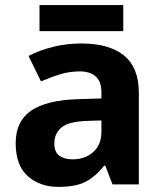

<svg xmlns="http://www.w3.org/2000/svg" viewBox="-20 -729 644 759"><path d="M301.8 -557.1Q411.1 -557.1 470.2 -509.8Q528.8 -461.4 528.8 -363.8V0H424.8L396 -74.2H392.1Q356.9 -30.3 317.9 -10.3Q278.8 9.8 210.9 9.8Q137.7 9.8 89.8 -32.7Q42 -75.2 42 -163.1Q42 -249.5 103 -291.5Q164.1 -333 286.1 -336.9L380.9 -339.8V-363.8Q380.9 -407.2 358.4 -426.8Q335.4 -446.8 295.9 -446.8Q256.8 -446.8 217.8 -435.5Q177.7 -422.9 142.1 -407.2L92.8 -507.8Q138.2 -531.2 190.4 -543.9Q243.2 -557.1 301.8 -557.1ZM323.2 -251Q251 -248.5 223.1 -225.1Q194.8 -201.2 194.8 -162.1Q194.8 -127.9 214.8 -113.3Q234.9 -99.1 267.1 -99.1Q315.9 -99.1 347.7 -127.4Q380.9 -155.8 380.9 -208V-252.9ZM467.3 -709V-606H136.2V-709Z"/></svg>

Font: Droid Sans Thai
Style: Bold
Weight: 700
Designer: Steve Matteson
Foundry: Ascender Corporation
Version: Version 1.00